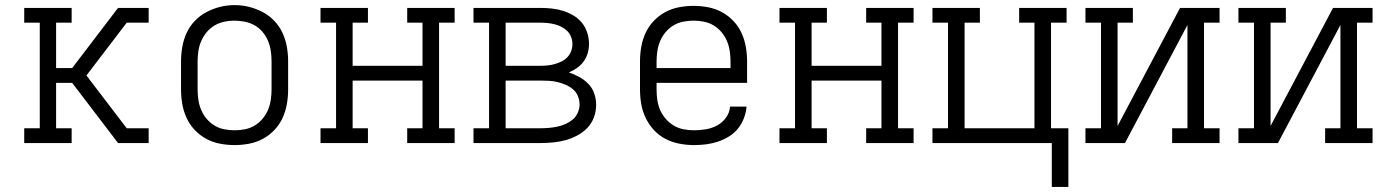

<svg xmlns="http://www.w3.org/2000/svg" viewBox="-20 -561 5440 753"><path d="M75 0V-58H136V-472H75V-530H261V-472H200V-294H263L443 -530H563V-472H477L319 -265L477 -58H563V0H443L263 -236H200V-58H261V0Z M900 8Q871 8 842.5 2.5Q814 -3 789 -16.5Q764 -30 744 -51Q724 -72 712 -98Q700 -124 695 -152.5Q690 -181 690 -210V-320Q690 -349 695 -377.5Q700 -406 712 -432Q724 -458 744 -479Q764 -500 789.5 -513.5Q815 -527 843 -534Q871 -541 900 -541Q929 -541 957 -534Q985 -527 1010.5 -513.5Q1036 -500 1056 -479Q1076 -458 1088 -432Q1100 -406 1105 -377.5Q1110 -349 1110 -320V-210Q1110 -181 1105 -152.5Q1100 -124 1088 -98Q1076 -72 1056 -51Q1036 -30 1011 -16.5Q986 -3 957.5 2.5Q929 8 900 8ZM900 -50Q920 -50 940.5 -54Q961 -58 978.5 -68.5Q996 -79 1009.5 -95Q1023 -111 1031 -130Q1039 -149 1042 -169.5Q1045 -190 1045 -210V-320Q1045 -341 1042 -361.5Q1039 -382 1031 -401Q1023 -420 1009.5 -436Q996 -452 978 -462Q960 -472 939.5 -476Q919 -480 898 -480Q878 -480 858 -475.5Q838 -471 820.5 -460.5Q803 -450 790 -434Q777 -418 769 -399.5Q761 -381 758 -360.5Q755 -340 755 -320V-210Q755 -190 758 -169.5Q761 -149 769 -130Q777 -111 790.5 -95Q804 -79 821.5 -68.5Q839 -58 859.5 -54Q880 -50 900 -50Z M1237 0V-58H1298V-472H1237V-530H1423V-472H1363V-303H1637V-472H1577V-530H1763V-472H1702V-58H1763V0H1577V-58H1637V-245H1363V-58H1423V0Z M1837 0V-58H1898V-472H1837V-530H2100Q2122 -530 2144.5 -527.5Q2167 -525 2188 -518.5Q2209 -512 2228.5 -500.5Q2248 -489 2262 -472Q2276 -455 2283 -433Q2290 -411 2290 -389Q2290 -371 2285 -353Q2280 -335 2269 -320Q2258 -305 2243 -294.5Q2228 -284 2211 -277Q2232 -270 2252 -259Q2272 -248 2287.5 -232Q2303 -216 2310.5 -194.5Q2318 -173 2318 -150Q2318 -125 2309.5 -101.5Q2301 -78 2284 -60Q2267 -42 2244.5 -30Q2222 -18 2198.5 -11.5Q2175 -5 2150 -2.5Q2125 0 2100 0ZM1963 -303H2100Q2114 -303 2128.5 -304.5Q2143 -306 2156.5 -310Q2170 -314 2182.5 -320Q2195 -326 2205 -336.5Q2215 -347 2220 -360.5Q2225 -374 2225 -388Q2225 -402 2220 -415.5Q2215 -429 2205 -439Q2195 -449 2182.5 -455.5Q2170 -462 2156.5 -465.5Q2143 -469 2128.5 -470.5Q2114 -472 2100 -472H1963ZM2100 -58Q2117 -58 2133.5 -59.5Q2150 -61 2166.5 -64.5Q2183 -68 2198.5 -75Q2214 -82 2226.5 -92.5Q2239 -103 2246 -119Q2253 -135 2253 -151Q2253 -168 2246.5 -184Q2240 -200 2227 -211Q2214 -222 2198.5 -228.5Q2183 -235 2167 -239Q2151 -243 2134 -244Q2117 -245 2100 -245H1963V-58Z M2702 8Q2673 8 2644.5 2.5Q2616 -3 2590.5 -16Q2565 -29 2545 -50.5Q2525 -72 2512.5 -98Q2500 -124 2495 -152.5Q2490 -181 2490 -210V-320Q2490 -349 2495 -377.5Q2500 -406 2512 -432Q2524 -458 2544 -479Q2564 -500 2589 -513.5Q2614 -527 2642.5 -532.5Q2671 -538 2700 -538Q2729 -538 2757.5 -532.5Q2786 -527 2811 -513.5Q2836 -500 2856 -479Q2876 -458 2888 -432Q2900 -406 2905 -377.5Q2910 -349 2910 -320V-236H2555V-210Q2555 -189 2558 -168.5Q2561 -148 2569 -129.5Q2577 -111 2591 -95Q2605 -79 2622.5 -68.5Q2640 -58 2660.5 -54Q2681 -50 2702 -50Q2725 -50 2748.5 -54Q2772 -58 2792.5 -69Q2813 -80 2827.5 -100Q2842 -120 2843 -143H2908Q2906 -120 2897.5 -97.5Q2889 -75 2874 -56.5Q2859 -38 2838.5 -25.5Q2818 -13 2795.5 -5.5Q2773 2 2749.5 5Q2726 8 2702 8ZM2555 -294H2845V-320Q2845 -340 2842 -360.5Q2839 -381 2831 -400Q2823 -419 2809.5 -435Q2796 -451 2778.5 -461.5Q2761 -472 2740.5 -476Q2720 -480 2700 -480Q2680 -480 2659.5 -476Q2639 -472 2621.5 -461.5Q2604 -451 2590.5 -435Q2577 -419 2569 -400Q2561 -381 2558 -360.5Q2555 -340 2555 -320Z M3037 0V-58H3098V-472H3037V-530H3223V-472H3163V-303H3437V-472H3377V-530H3563V-472H3502V-58H3563V0H3377V-58H3437V-245H3163V-58H3223V0Z M4105 172V0H3637V-58H3698V-472H3637V-530H3823V-472H3763V-58H4037V-472H3977V-530H4163V-472H4102V-58H4170V172Z M4237 0V-58H4298V-472H4237V-530H4423V-472H4363V-67L4608 -530H4763V-472H4702V-58H4763V0H4577V-58H4637V-463L4392 0Z M4837 0V-58H4898V-472H4837V-530H5023V-472H4963V-67L5208 -530H5363V-472H5302V-58H5363V0H5177V-58H5237V-463L4992 0Z"/></svg>

Font: Iosevka Curly Slab LtEx
Style: Regular
Weight: 300
Width: 7
Monospace: yes
Designer: Belleve Invis
Foundry: Belleve Invis
Version: Version 11.1.0; ttfautohint (v1.8.3)